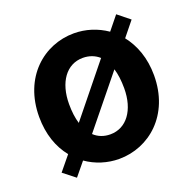

<svg xmlns="http://www.w3.org/2000/svg" viewBox="-112 -703 851 845"><g transform="rotate(-20 313.0 -280.5)"><path d="M109 28 160 -34C204 -3 258 14 313 14C453 14 582 -94 582 -280C582 -361 557 -427 518 -476L573 -544L517 -589L466 -526C421 -557 368 -574 313 -574C172 -574 44 -466 44 -280C44 -199 68 -132 108 -83L53 -16ZM313 -101C283 -101 257 -111 237 -130L427 -364C435 -338 439 -307 439 -271C439 -169 389 -101 313 -101ZM199 -196C191 -222 187 -252 187 -288C187 -390 236 -459 313 -459C343 -459 369 -449 389 -431Z"/></g></svg>

Font: Noto Sans TC
Style: Bold
Weight: 700
Designer: Ryoko NISHIZUKA 西塚涼子 (kana, bopomofo & ideographs); Paul D. Hunt (Latin, Greek & Cyrillic); Sandoll Communications 산돌커뮤니
Foundry: Adobe
Version: Version 2.004;hotconv 1.0.118;makeotfexe 2.5.65603